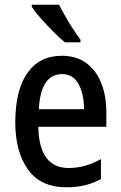

<svg xmlns="http://www.w3.org/2000/svg" viewBox="-20 -786 513 816"><path d="M243 -549Q304 -549 346 -518.5Q388 -488 410 -433.5Q432 -379 432 -308V-247H143Q146 -72 272 -72Q342 -72 409 -110V-25Q376 -7 340.5 1.5Q305 10 262 10Q153 10 99 -65.5Q45 -141 45 -266Q45 -403 96.5 -476Q148 -549 243 -549ZM244 -471Q153 -471 145 -322H337Q337 -386 314 -428.5Q291 -471 244 -471ZM231 -766Q242 -744 258 -716Q274 -688 291 -662Q308 -636 322 -618V-606H256Q235 -623 207 -651Q179 -679 153.5 -708Q128 -737 115 -757V-766Z"/></svg>

Font: Noto Sans Hebrew Condensed Medium
Style: Regular
Weight: 500
Width: 3
Designer: Monotype Design Team
Foundry: Monotype Imaging Inc.
Version: Version 2.004; ttfautohint (v1.8.4.7-5d5b)